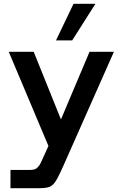

<svg xmlns="http://www.w3.org/2000/svg" viewBox="-20 -768 630 1008"><path d="M35 220V124H140Q155 124 164.5 120Q174 116 183.5 104Q193 92 204 65L250 -36L243 19L26 -496H157L300 -141L450 -496H578L312 104Q295 142 283 165Q271 188 259 200Q247 212 230.5 216Q214 220 190 220ZM274 -556 366 -748H481L359 -556Z"/></svg>

Font: Host Grotesk Light SemiBold
Style: Regular
Weight: 600
Version: Version 1.003